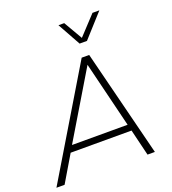

<svg xmlns="http://www.w3.org/2000/svg" viewBox="-161 -1012 1011 1129"><g transform="rotate(-20 345.0 -447.0)"><path d="M-3 0 398 -668H445L613 0H567L527 -165H146L48 0ZM169 -205H517L416 -617ZM415 -750 335 -894H371L439 -777L548 -894H591L461 -750Z"/></g></svg>

Font: Gantari ExtraLight
Style: Italic
Weight: 250
Italic angle: -10°
Designer: Anugrah Pasau
Foundry: Lafontype
Version: Version 1.000